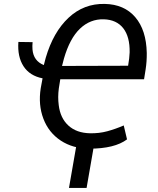

<svg xmlns="http://www.w3.org/2000/svg" viewBox="-20 -740 795 969"><path d="M67.4 0ZM431.2 10.3Q347.7 9.8 286.6 -30.5Q225.6 -70.8 199 -140.9Q172.4 -210.9 185.5 -294.4L194.8 -344.7Q129.9 -357.4 98.6 -405.8Q67.4 -454.1 72.8 -528.3L144.5 -527.3Q142.6 -507.8 144 -490.2Q148.9 -432.6 201.2 -411.6L210.9 -448.7Q249 -578.6 326.2 -650.6Q403.3 -722.7 508.8 -720.2Q606.9 -718.3 662.6 -653.3Q718.3 -588.4 720.7 -472.7Q721.2 -428.7 714.8 -388.7L707 -339.8H284.2L276.9 -293.9Q271 -250 276.4 -209.5Q284.2 -144 325.2 -106.4Q366.2 -68.8 434.1 -67.4Q480 -66.4 521.5 -77.6Q563 -88.9 604.5 -106.9L621.1 -36.6Q558.6 10.3 431.2 10.3ZM293 -407.2 626.5 -408.2Q633.3 -446.3 634.3 -475.6Q635.7 -554.2 602.1 -597.4Q568.4 -640.6 503.9 -642.6Q435.1 -644.5 383.5 -595.2Q332 -545.9 302.7 -444.3L295.4 -416ZM417 208.5H328.1L371.6 -41.5H460.4Z"/></svg>

Font: Roboto
Style: Italic
Weight: 400
Italic angle: -12°
Designer: Google
Version: Version 2.134; 2016; ttfautohint (v1.6)